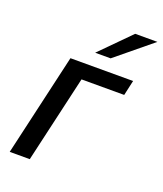

<svg xmlns="http://www.w3.org/2000/svg" viewBox="-129 -776 732 861"><g transform="rotate(20 236.5 -345.0)"><path d="M227.5 -548.8 367.2 -689.9H473.1L301.3 -548.8ZM19.5 0 131.8 -487.8H430.7L414.6 -415.5H210.9L115.2 0Z"/></g></svg>

Font: Acari Sans Medium
Style: Italic
Weight: 500
Italic angle: -13°
Designer: Alfredo Marco Pradil and Stefan Peev
Foundry: Hanken Design Co.
Version: Version 1.045